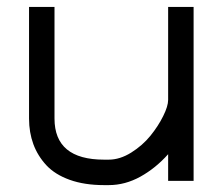

<svg xmlns="http://www.w3.org/2000/svg" viewBox="-20 -520 640 552"><path d="M136.7 -179.2Q136.7 -61 279.3 -61H292.5Q324.7 -61 357.2 -81.3Q389.6 -101.6 412.4 -129.6Q435.1 -157.7 449.2 -186.3Q463.4 -214.8 463.4 -232.9V-500H536.6V0H463.4V-76.7Q427.7 -36.6 383.8 -12.2Q339.8 12.2 292.5 12.2H279.3Q223.1 12.2 180.7 -2.9Q138.2 -18.1 113.3 -44.9Q88.4 -71.8 75.9 -105.5Q63.5 -139.2 63.5 -179.2V-500H136.7Z"/></svg>

Font: Anka/Coder
Style: Regular
Weight: 400
Monospace: yes
Version: Version 001.100